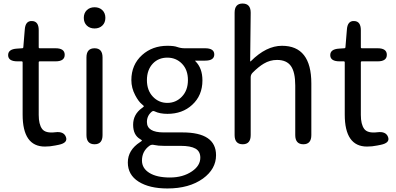

<svg xmlns="http://www.w3.org/2000/svg" viewBox="-20 -816 2239 1086"><path d="M292 7Q263 13 234 13Q108 13 108 -168V-464Q108 -469 103 -469H79Q27 -469 26 -503Q25 -538 76 -541L105 -543Q112 -543 112 -550L120 -647Q123 -699 161 -697Q199 -696 199 -645V-548Q199 -543 204 -543H294Q346 -543 346 -506Q346 -469 294 -469H204Q199 -469 199 -464V-166Q199 -113 218 -87Q237 -61 293 -68Q341 -74 353 -41Q365 -8 312 3Z M515 0Q469 0 469 -52V-491Q469 -543 515 -543Q560 -543 560 -491V-52Q560 0 515 0ZM515 -655Q488 -655 471 -671.5Q454 -688 454 -715Q454 -742 471 -758.5Q488 -775 515 -775Q542 -775 559 -758.5Q576 -742 576 -715Q576 -688 559 -671.5Q542 -655 515 -655Z M927 250Q825 250 764 211.5Q703 173 703 103Q703 33 772 -12Q783 -19 783 -21Q783 -23 773 -29Q733 -52 733 -110.5Q733 -169 783 -205Q794 -213 794 -215Q794 -217 783 -226Q764 -241 745 -277Q723 -318 723 -363Q723 -450 784 -505Q842 -557 927 -557Q965 -557 983 -550Q1003 -543 1024 -543H1140Q1192 -543 1192 -508Q1192 -473 1140 -473H1086Q1081 -473 1085 -470Q1125 -431 1125 -361Q1125 -276 1067 -223Q1012 -172 927 -172Q884 -172 855 -186Q846 -191 838 -184Q811 -161 811 -126Q811 -67 906 -67H1012Q1202 -67 1202 62Q1202 140 1128 194Q1050 250 927 250ZM1066 153Q1113 121 1113 76Q1113 40 1085.5 24.5Q1058 9 1002 9H908Q874 9 852 4Q838 0 826 8Q783 39 783 92Q783 136 825 162Q867 188 941 188Q1015 188 1066 153ZM845 -457Q811 -421 811 -363Q811 -305 844.5 -269.5Q878 -234 926.5 -234Q975 -234 1009 -269.5Q1043 -305 1043 -363Q1043 -421 1009.5 -455.5Q976 -490 926.5 -490Q877 -490 845 -457Z M1353 0Q1307 0 1307 -52V-744Q1307 -796 1352 -796Q1398 -796 1398 -744L1395 -471Q1395 -466 1399 -470Q1486 -557 1575 -557Q1741 -557 1741 -344V-52Q1741 0 1696 0Q1650 0 1650 -52V-332Q1650 -408 1625.5 -442.5Q1601 -477 1547 -477Q1507 -477 1472 -456Q1443 -439 1409 -405Q1398 -394 1398 -379V-52Q1398 0 1353 0Z M2114 7Q2085 13 2056 13Q1930 13 1930 -168V-464Q1930 -469 1925 -469H1901Q1849 -469 1848 -503Q1847 -538 1898 -541L1927 -543Q1934 -543 1934 -550L1942 -647Q1945 -699 1983 -697Q2021 -696 2021 -645V-548Q2021 -543 2026 -543H2116Q2168 -543 2168 -506Q2168 -469 2116 -469H2026Q2021 -469 2021 -464V-166Q2021 -113 2040 -87Q2059 -61 2115 -68Q2163 -74 2175 -41Q2187 -8 2134 3Z"/></svg>

Font: Resource Han Rounded HK
Style: Regular
Weight: 400
Designer: Cyano Hao (round all glyphs); Ryoko NISHIZUKA  (kana, bopomofo & ideographs); Paul D. Hunt (Latin, Greek & Cyrillic); Sa
Foundry: Cyano Hao
Version: 0.990